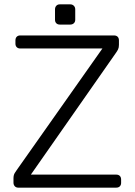

<svg xmlns="http://www.w3.org/2000/svg" viewBox="-20 -863 619 883"><path d="M64 0Q54 0 48 -6.5Q42 -13 42 -23V-43Q42 -58 48 -67.5Q54 -77 57 -81L451 -640H73Q63 -640 57 -646Q51 -652 51 -662V-677Q51 -688 57 -694Q63 -700 73 -700H504Q515 -700 521 -694Q527 -688 527 -677V-657Q527 -644 523 -636Q519 -628 514 -621L122 -60H514Q525 -60 531 -54Q537 -48 537 -37V-22Q537 -12 531 -6Q525 0 514 0ZM255 -750Q245 -750 239 -756Q233 -762 233 -772V-820Q233 -830 239 -836.5Q245 -843 255 -843H303Q313 -843 319.5 -836.5Q326 -830 326 -820V-772Q326 -762 319.5 -756Q313 -750 303 -750Z"/></svg>

Font: Rubik Light
Style: Regular
Weight: 300
Designer: Hubert and Fischer
Foundry: Hubert and Fischer
Version: Version 2.300;gftools[0.9.30]